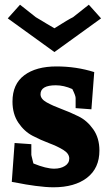

<svg xmlns="http://www.w3.org/2000/svg" viewBox="-20 -785 461 815"><path d="M220 -503Q304 -503 380 -479L368 -321L301 -326V-369Q301 -379 287 -407Q251 -423 217 -423Q152 -423 152 -385Q152 -365 178 -350.5Q204 -336 240.5 -322.5Q277 -309 313.5 -291Q350 -273 376 -236Q402 -199 402 -146Q402 -71 349.5 -30.5Q297 10 207 10Q175 10 130.5 4Q86 -2 58 -8L30 -13L42 -178L113 -173V-128Q113 -127 114 -122.5Q115 -118 116.5 -112.5Q118 -107 119 -102Q120 -97 121 -94L122 -91Q176 -69 210 -69Q237 -69 255.5 -80.5Q274 -92 274 -112Q274 -133 249 -148.5Q224 -164 189 -177Q154 -190 118.5 -208.5Q83 -227 58 -264Q33 -301 33 -354Q33 -428 83 -465.5Q133 -503 220 -503ZM65 -765 132 -712Q136 -710 148 -702.5Q160 -695 179.5 -683.5Q199 -672 211 -665Q271 -703 290 -712L357 -765L409 -707L211 -564L13 -707Z"/></svg>

Font: Andada
Style: Bold
Weight: 700
Designer: Carolina Giovagnoli
Foundry: Carolina Giovagnoli
Version: Version 1.003